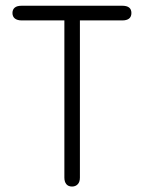

<svg xmlns="http://www.w3.org/2000/svg" viewBox="-20 -658 515 686"><path d="M237.5 8.5C237.5 8.5 237.5 8.5 237.5 8.5C228.5 8.5 221.5 5.5 217 0C212.5 -5.5 210 -13 210 -23.5C210 -23.5 210 -23.5 210 -23.5C210 -23.5 210 -585 210 -585C210 -585 58 -585 58 -585C47 -585 38.5 -587.5 33 -592C27.5 -596.5 24.5 -603 24.5 -611.5C24.5 -611.5 24.5 -611.5 24.5 -611.5C24.5 -620 27.5 -626.5 33 -631C38.5 -635.5 47 -637.5 58 -637.5C58 -637.5 58 -637.5 58 -637.5C58 -637.5 416.5 -637.5 416.5 -637.5C438.5 -637.5 449.5 -629 449.5 -611.5C449.5 -611.5 449.5 -611.5 449.5 -611.5C449.5 -594 438.5 -585 416.5 -585C416.5 -585 416.5 -585 416.5 -585C416.5 -585 265.5 -585 265.5 -585C265.5 -585 265.5 -23.5 265.5 -23.5C265.5 -13 263 -5.5 258 0C253 5.5 246 8.5 237.5 8.5Z"/></svg>

Font: Jura-Fortis-Regular
Style: Regular
Weight: 500
Designer: Daniel Johnson, Alexei Vanyashin, Mirko Velimirovic
Foundry: Daniel Johnson
Version: ""